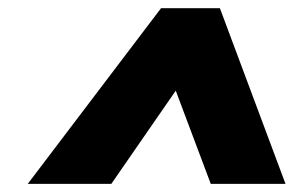

<svg xmlns="http://www.w3.org/2000/svg" viewBox="-20 -750 747 468"><path d="M47.7 -301.9 372.5 -730H516L675.9 -301.9H493.7L408.4 -529L251.4 -301.9Z"/></svg>

Font: REM Medium
Style: Italic
Weight: 500
Italic angle: -11°
Designer: Octavio Pardo
Foundry: Ashler Design
Version: Version 1.005;gftools[0.9.28]